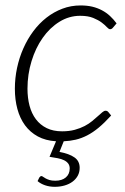

<svg xmlns="http://www.w3.org/2000/svg" viewBox="-20 -526 470 723"><path d="M136 137Q138.5 137 142.2 139.8Q146 142.5 151.8 145.8Q157.5 149 166.2 151.8Q175 154.5 188 154.5Q213.5 154.5 228 142Q242.5 129.5 242.5 108.5Q242.5 97.5 237 90Q231.5 82.5 221.5 77.5Q211.5 72.5 197.5 69.8Q183.5 67 166.5 64.5L191 6Q151.5 3.5 122.5 -12.2Q93.5 -28 74.2 -54.2Q55 -80.5 45.5 -115.5Q36 -150.5 36 -192Q36 -231.5 44.2 -270.2Q52.5 -309 68 -344Q83.5 -379 105.5 -408.5Q127.5 -438 155 -459.5Q182.5 -481 214.8 -493.2Q247 -505.5 283.5 -505.5Q308 -505.5 327.8 -500.8Q347.5 -496 364 -487.2Q380.5 -478.5 394 -466Q407.5 -453.5 419 -438L405 -421.5Q400.5 -416 394.5 -416Q389.5 -416 382.2 -424Q375 -432 362.8 -441.2Q350.5 -450.5 331 -458.5Q311.5 -466.5 282 -466.5Q240 -466.5 203.8 -444Q167.5 -421.5 140.8 -383.5Q114 -345.5 98.8 -295.8Q83.5 -246 83.5 -192Q83.5 -157.5 91.2 -128Q99 -98.5 115.2 -77Q131.5 -55.5 156 -43.5Q180.5 -31.5 214 -31.5Q240.5 -31.5 261.5 -37.2Q282.5 -43 298.8 -51.5Q315 -60 327.2 -70.2Q339.5 -80.5 349 -89Q358.5 -97.5 365.2 -103.2Q372 -109 377.5 -109Q384 -109 388 -104L398.5 -91Q373.5 -63.5 351.5 -45.2Q329.5 -27 308 -16Q286.5 -5 265 0Q243.5 5 220 6L204 46Q241 53 260.5 66.8Q280 80.5 280 106Q280 122.5 272.8 135.8Q265.5 149 253 158.2Q240.5 167.5 223.2 172.5Q206 177.5 186 177.5Q167 177.5 150 171.8Q133 166 121.5 156L128 142.5Q132 137 136 137Z"/></svg>

Font: Lato TR Light
Style: Italic
Weight: 300
Italic angle: -12°
Designer: Lukasz Dziedzic
Foundry: Lukasz Dziedzic
Version: Version 1.104 2013